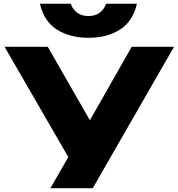

<svg xmlns="http://www.w3.org/2000/svg" viewBox="-20 -998 943 1018"><path d="M247.2 0 382.2 -235.2H385.4L678.4 -750H902.8L471.6 0ZM379.2 -101 4.2 -750H233L526 -239.6ZM191.6 -978.2H354.8Q367 -946.2 390.6 -929.6Q414.2 -913 448.8 -913Q483.8 -913 507.2 -929.6Q530.6 -946.2 542.8 -978.2H706Q683.6 -883.2 615.1 -840.4Q546.6 -797.6 448.8 -797.6Q351.6 -797.6 282.8 -840.4Q214 -883.2 191.6 -978.2Z"/></svg>

Font: Unbounded
Style: Regular
Weight: 400
Designer: Luke Prowse, Jean-Baptiste Morizot, Fátima Lázaro, Florian Runge
Foundry: NaN
Version: Version 1.701;gftools[0.9.28.dev5+ged2979d]